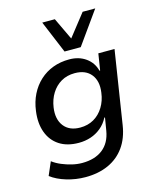

<svg xmlns="http://www.w3.org/2000/svg" viewBox="-136 -852 926 1134"><g transform="rotate(-15 327.0 -285.0)"><path d="M245 189Q186 189 129.5 172Q73 155 35 126L70 45Q94 63 124 75.5Q154 88 185.5 95.5Q217 103 247 103Q325 103 373 65.5Q421 28 433 -44L446 -122H442Q424 -87 395.5 -63.5Q367 -40 332.5 -28.5Q298 -17 259 -17Q188 -17 140.5 -48Q93 -79 72.5 -135Q52 -191 62 -264Q69 -319 91.5 -364Q114 -409 149.5 -441.5Q185 -474 230.5 -491Q276 -508 330 -508Q389 -508 431 -478Q473 -448 486 -397H490L506 -498H605L535 -51Q523 27 484.5 80.5Q446 134 385 161.5Q324 189 245 189ZM290 -102Q337 -102 373.5 -123Q410 -144 433.5 -182.5Q457 -221 463 -269Q473 -338 440 -379.5Q407 -421 340 -421Q293 -421 257 -400Q221 -379 198 -342Q175 -305 168 -257Q158 -187 191 -144.5Q224 -102 290 -102ZM316 -560 233 -759H310L374 -624L480 -759H557L415 -560Z"/></g></svg>

Font: Nunito Sans 7pt SemiBold
Style: Italic
Weight: 600
Italic angle: -9°
Designer: Vernon Adams
Foundry: Vernon Adams
Version: Version 3.101;gftools[0.9.27]